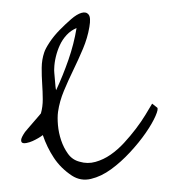

<svg xmlns="http://www.w3.org/2000/svg" viewBox="-44 -515 554 626"><g transform="rotate(-5 232.5 -202.0)"><path d="M85 -87Q79 -83 69.5 -78.5Q60 -74 50 -70.5Q40 -67 30 -66Q20 -65 16 -68Q12 -71 13.5 -78.5Q15 -86 28 -102Q30 -104 38.5 -112.5Q47 -121 57 -130.5Q67 -140 75 -148Q83 -156 85 -158Q93 -179 95 -203.5Q97 -228 97.5 -254Q98 -280 100.5 -306Q103 -332 113 -355Q118 -367 133.5 -386.5Q149 -406 169.5 -423.5Q190 -441 210 -455.5Q230 -470 245.5 -473Q261 -476 268 -465.5Q275 -455 267 -425Q258 -390 240 -356Q222 -322 202.5 -289.5Q183 -257 166 -224.5Q149 -192 141 -158Q137 -140 137 -115Q137 -90 143 -65Q149 -40 161.5 -19Q174 2 197 10Q222 20 248.5 15Q275 10 299.5 -4Q324 -18 346.5 -38.5Q369 -59 389 -81Q409 -103 424 -123.5Q439 -144 449 -158L464 -144Q469 -140 456.5 -117Q444 -94 420 -65Q396 -36 363.5 -6.5Q331 23 297 43.5Q263 64 229 69Q195 74 168 53Q134 26 114.5 -10Q95 -46 85 -87ZM141 -229Q167 -274 189.5 -324Q212 -374 225 -425Q206 -419 191 -405.5Q176 -392 166 -374.5Q156 -357 149.5 -337.5Q143 -318 141 -300Q140 -295 140 -285Q140 -275 140 -264Q140 -253 140 -243Q140 -233 141 -229Z"/></g></svg>

Font: Liu Jian Mao Cao
Style: Regular
Weight: 400
Designer: ZhongQi
Foundry: ZhongQi
Version: Version 1.001